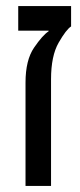

<svg xmlns="http://www.w3.org/2000/svg" viewBox="-20 -612 264 632"><path d="M148 0V-351Q148 -428 173 -471.5Q198 -515 214 -525V-592H40V-511H140V-509Q120 -496 92 -455Q64 -414 64 -340V0Z"/></svg>

Font: Noto Sans Hebrew Extra Condensed
Style: Regular
Weight: 400
Width: 2
Designer: Monotype Design Team
Foundry: Monotype Imaging Inc.
Version: 1.000